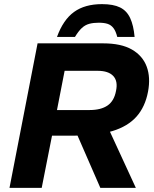

<svg xmlns="http://www.w3.org/2000/svg" viewBox="-20 -910 745 930"><path d="M26 0 162 -700H480Q567 -700 619 -670Q671 -640 690.5 -587.5Q710 -535 697 -466Q683 -392 641 -345Q599 -298 525.5 -275.5Q452 -253 343 -253H232L182 0ZM256 -377H414Q469 -377 501 -399Q533 -421 542 -470Q552 -517 528.5 -542Q505 -567 453 -567H293ZM466 0 350 -266 502 -295 638 0ZM256 -731Q286 -814 338.5 -852Q391 -890 474 -890Q529 -890 561.5 -874Q594 -858 610.5 -822.5Q627 -787 632 -731H548Q541 -759 529.5 -774Q518 -789 501 -794.5Q484 -800 458 -800Q432 -800 412 -794.5Q392 -789 376 -774Q360 -759 343 -731Z"/></svg>

Font: REM SemiBold
Style: Italic
Weight: 600
Italic angle: -11°
Designer: Octavio Pardo
Foundry: Ashler Design
Version: Version 1.005;gftools[0.9.28]